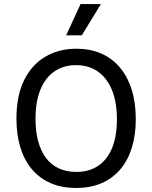

<svg xmlns="http://www.w3.org/2000/svg" viewBox="-20 -913 751 946"><path d="M355 13Q283 13 228.5 -11Q174 -35 136.5 -80Q99 -125 80 -187.5Q61 -250 61 -328Q61 -442 99 -518.5Q137 -595 204 -634Q271 -673 356 -673Q423 -673 477 -650Q531 -627 569.5 -582Q608 -537 628.5 -472.5Q649 -408 649 -326Q649 -249 630 -186.5Q611 -124 573.5 -79.5Q536 -35 481.5 -11Q427 13 355 13ZM356 -66Q420 -66 464.5 -96.5Q509 -127 532.5 -184.5Q556 -242 556 -325Q556 -409 532 -468.5Q508 -528 463 -560Q418 -592 354 -592Q293 -592 248 -561Q203 -530 179 -471Q155 -412 155 -327Q155 -264 168.5 -215.5Q182 -167 207.5 -133.5Q233 -100 270.5 -83Q308 -66 356 -66ZM383 -739H306L377 -893H477Z"/></svg>

Font: Bricolage Grotesque 17pt
Style: Regular
Weight: 400
Version: Version 1.001;gftools[0.9.33.dev8+g029e19f]